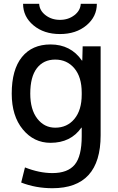

<svg xmlns="http://www.w3.org/2000/svg" viewBox="-20 -765 624 1015"><path d="M102 -745H187Q189 -709 221 -684.5Q253 -660 297 -660Q341 -660 373 -684.5Q405 -709 407 -745H492Q492 -677 437 -631Q382 -585 297 -585Q212 -585 157 -631Q102 -677 102 -745ZM140 -270Q140 -186 177 -138Q214 -90 272 -90Q335 -90 373.5 -136.5Q412 -183 412 -265V-275Q412 -358 373 -404Q334 -450 272 -450Q210 -450 175 -404.5Q140 -359 140 -270ZM42 -270Q42 -397 96 -463.5Q150 -530 247 -530Q354 -530 413 -445H415L417 -520H512V-50Q512 230 257 230Q169 230 92 200L112 120Q188 150 257 150Q338 150 375 105.5Q412 61 412 -45V-90H410Q354 -10 247 -10Q159 -10 100.5 -81Q42 -152 42 -270Z"/></svg>

Font: M PLUS 1p Medium
Style: Regular
Weight: 500
Version: Version 1.062